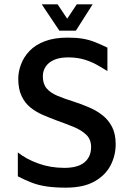

<svg xmlns="http://www.w3.org/2000/svg" viewBox="-20 -852 604 883"><path d="M283 11Q233 11 195 5.5Q157 0 126 -12Q95 -24 62 -41V-151Q101 -120 156.5 -100Q212 -80 276 -80Q338 -80 368.5 -105.5Q399 -131 399 -176Q399 -211 376.5 -232.5Q354 -254 317 -269Q280 -284 238 -299Q206 -311 175 -324.5Q144 -338 119 -358.5Q94 -379 79 -411Q64 -443 64 -490Q64 -523 77 -557Q90 -591 116.5 -618.5Q143 -646 186.5 -662.5Q230 -679 291 -679Q331 -679 360.5 -674Q390 -669 416.5 -658.5Q443 -648 474 -633V-525Q449 -541 423.5 -555Q398 -569 368 -578Q338 -587 301 -588Q259 -589 232 -578Q205 -567 191 -547Q177 -527 177 -501Q177 -466 194.5 -445.5Q212 -425 244 -411.5Q276 -398 318 -385Q355 -373 390 -358Q425 -343 452 -321.5Q479 -300 495.5 -268Q512 -236 512 -189Q512 -137 488.5 -91.5Q465 -46 414.5 -17.5Q364 11 283 11ZM253 -711 172 -832H245L289 -766L333 -832H406L329 -711Z"/></svg>

Font: Maven Pro Medium
Style: Regular
Weight: 500
Designer: Joe Prince
Foundry: Joe Prince
Version: Version 2.103